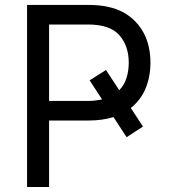

<svg xmlns="http://www.w3.org/2000/svg" viewBox="-20 -747 675 767"><path d="M333.8 -727.3Q419.7 -727.3 474.1 -696.7Q501.4 -681.5 521.5 -660.3Q541.5 -639.2 554.9 -613.6Q568.2 -588.1 574.6 -558.6Q581 -529.1 581 -497.2Q581 -441.4 562 -394.7Q543 -348 502.5 -315.7L551.1 -241.5L485.8 -198.9L433.2 -279.5Q389.6 -265.6 335.2 -265.6H176.1V0H88.1V-727.3ZM176.1 -649.1V-343.8H332.4Q357.6 -343.8 387.8 -349.8L338.1 -426.1L403.4 -467.3L456.3 -386.7Q476.6 -407.3 485.4 -435.5Q494.3 -463.8 494.3 -497.2Q494.3 -563.2 457 -606.2Q419.7 -649.1 331 -649.1Z"/></svg>

Font: Inter P
Style: Regular
Weight: 400
Designer: Rasmus Andersson
Foundry: rsms
Version: Version 3.018;git-588b23468